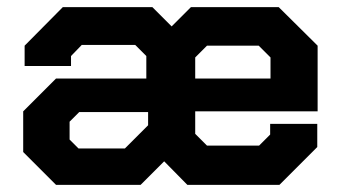

<svg xmlns="http://www.w3.org/2000/svg" viewBox="-20 -518 955 538"><path d="M527 -206V-143L560 -110H706L737 -141V-171H869V-106L763 0H505L440 -66L374 0H137L45 -92V-206L137 -298H390V-361L359 -392H209L179 -361V-333H49V-390L156 -498H407L461 -444L515 -498H761L870 -390V-206ZM527 -298H738V-357L705 -390H560L527 -357ZM395 -204H202L175 -177V-127L200 -102H330L395 -167Z"/></svg>

Font: Chakra Petch
Style: Bold
Weight: 700
Designer: Katatrad Aksorn Co.,Ltd.
Foundry: Cadson Demak Co.,Ltd.
Version: Version 1.000; ttfautohint (v1.6)